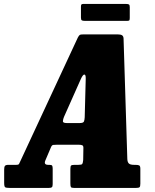

<svg xmlns="http://www.w3.org/2000/svg" viewBox="-70 -924 760 944"><path d="M-49.5 -25.5V-90.5Q-49.5 -103 -45.8 -108.2Q-42 -113.5 -28.5 -113.5H9Q22 -113.5 23.8 -118.5Q25.5 -123.5 30 -131.5L312.5 -739Q318 -749.5 322.2 -752.2Q326.5 -755 342.5 -755H507Q523.5 -755 530.2 -750.5Q537 -746 537.5 -734.5L556 -142.5Q556.5 -127.5 563.2 -120.5Q570 -113.5 589.5 -113.5H596Q608.5 -113.5 614.2 -110.8Q620 -108 620 -94.5V-21Q620 -7 616 -3.5Q612 0 598 0H294.5Q281 0 278.5 -4.5Q276 -9 276 -22.5V-93.5Q276 -107 279.8 -110.2Q283.5 -113.5 297 -113.5H315Q331.5 -113.5 334.5 -118Q337.5 -122.5 339 -137L340 -195.5Q340.5 -206.5 335 -209.5Q329.5 -212.5 315 -212.5H212.5Q198.5 -212.5 191.8 -211.5Q185 -210.5 181 -201L152.5 -134Q144.5 -113.5 167 -113.5H172.5Q183.5 -113.5 186.2 -109.8Q189 -106 189 -95V-18.5Q189 -6.5 184.8 -3.2Q180.5 0 169 0H-21.5Q-40 0 -44.8 -3.5Q-49.5 -7 -49.5 -25.5ZM327.5 -535.5 244.5 -349Q240 -338 239.2 -328.5Q238.5 -319 258 -319H322Q340 -319 343 -327.2Q346 -335.5 346.5 -347.5L351.5 -537.5Q352 -557.5 344.5 -557.5Q340.5 -557.5 336 -551Q331.5 -544.5 327.5 -535.5ZM328 -837.5V-891Q328 -898 329.8 -901.2Q331.5 -904.5 338 -904.5H551Q560.5 -904.5 564.2 -901.8Q568 -899 568 -889V-836.5Q568 -829 566.5 -825.2Q565 -821.5 557 -821.5H345.5Q336 -821.5 332 -824.2Q328 -827 328 -837.5Z"/></svg>

Font: Besley* Condensed Heavy
Style: Italic
Weight: 800
Width: 3
Italic angle: -13°
Designer: Owen Earl
Foundry: indestructible type*
Version: Version 3.000; ttfautohint (v1.8.3)